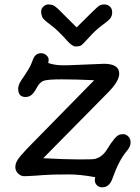

<svg xmlns="http://www.w3.org/2000/svg" viewBox="-20 -780 622 850"><path d="M92.8 -350.6Q60.5 -350.6 60.5 -387.7Q60.5 -405.3 77.6 -429.7Q110.4 -476.6 119.1 -499L126 -516.6Q136.2 -544.4 161.6 -544.4Q175.8 -544.4 185.5 -535.4Q195.3 -526.4 195.3 -516.6Q195.3 -506.8 193.4 -501Q224.6 -491.2 251 -491.2H283.7L440.4 -497.6Q507.8 -497.6 507.8 -453.6Q507.8 -419.9 456.5 -368.7L171.4 -79.6Q271.5 -74.2 330.3 -74.2Q389.2 -74.2 398.9 -76.2Q432.1 -84 452.6 -116.7Q489.7 -178.2 509.8 -184.1Q516.6 -186 526.9 -186Q537.1 -186 547.6 -176.3Q558.1 -166.5 558.1 -148.7Q558.1 -130.9 540.5 -110.4Q505.4 -68.8 477.1 12.2Q463.4 49.3 432.6 49.3Q417 49.3 408.4 39.6Q399.9 29.8 399.9 20Q399.9 10.3 401.4 4.4Q335.4 -7.8 285.6 -7.8Q205.6 -7.8 170.4 -4.9L146 -2.9Q100.6 0 86.4 0Q72.3 0 60.1 -12Q47.9 -23.9 47.9 -40.3Q47.9 -56.6 58.3 -72.8Q68.8 -88.9 100.1 -122.1L397 -424.8Q316.9 -428.7 252.7 -428.7Q188.5 -428.7 171.9 -421.9Q155.3 -415 143.1 -392.1Q130.9 -369.1 119.6 -359.9Q108.4 -350.6 92.8 -350.6ZM278.3 -598.6Q235.4 -647 203.6 -670.2Q171.9 -693.4 167 -704.6Q162.1 -715.8 162.1 -728.8Q162.1 -741.7 172.1 -751Q182.1 -760.3 192.9 -760.3Q203.6 -760.3 212.2 -757.8Q220.7 -755.4 235.4 -742.2L319.3 -658.7Q407.2 -746.6 417.2 -753.4Q427.2 -760.3 441.9 -760.3Q456.5 -760.3 466.6 -751Q476.6 -741.7 476.6 -725.3Q476.6 -709 467.5 -698Q458.5 -687 431.4 -667.5Q404.3 -647.9 374.5 -614.7Q344.7 -581.5 337.2 -577.9Q329.6 -574.2 314.9 -574.2Q300.3 -574.2 278.3 -598.6Z"/></svg>

Font: Oldenburg
Style: Regular
Weight: 400
Designer: Nicole Fally
Foundry: Nicole Fally
Version: Version 1.001